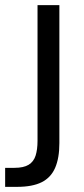

<svg xmlns="http://www.w3.org/2000/svg" viewBox="-51 -547 325 747"><path d="M-31 180V106H5Q41 106 60.5 94Q80 82 87.5 58.5Q95 35 95 1V-527H180V10Q180 68 163.5 106Q147 144 111 162Q75 180 15 180Z"/></svg>

Font: Onest
Style: Regular
Weight: 400
Designer: Dmitri Voloshin, Andrey Kudryavtsev
Foundry: Dmitri Voloshin, Andrey Kudryavtsev
Version: Version 1.000;gftools[0.9.33]